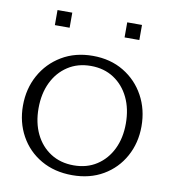

<svg xmlns="http://www.w3.org/2000/svg" viewBox="-76 -708 697 785"><g transform="rotate(10 272.5 -315.0)"><path d="M275.7 12.6Q201.9 12.6 145.9 -19.7Q90 -52 59.2 -108Q28.4 -164 28.4 -233Q28.4 -303 59.6 -359.5Q90.8 -416 146.5 -449.3Q202.2 -482.6 275.2 -482.6Q348.3 -482.6 403.6 -449.3Q458.9 -416 489.7 -359.5Q520.5 -303 520.5 -233Q520.5 -164 489.7 -108Q458.9 -52 403.8 -19.7Q348.7 12.6 275.7 12.6ZM274.7 -28Q329.3 -28 369.9 -54.4Q410.5 -80.7 433 -126.8Q455.5 -172.9 455.5 -233Q455.5 -294.1 433.2 -340.5Q410.9 -387 370.1 -413.8Q329.3 -440.6 274.3 -440.6Q219.8 -440.6 178.9 -413.8Q137.9 -387 115.5 -340.5Q93.1 -294.1 93.1 -233Q93.1 -172.9 115.4 -126.8Q137.8 -80.7 178.6 -54.4Q219.5 -28 274.7 -28ZM99.8 -579.3V-641.9H161.1V-579.3ZM389.2 -579.3V-641.9H450.5V-579.3Z"/></g></svg>

Font: Panamera Thin
Style: Regular
Weight: 100
Designer: Bastien Sozeau
Foundry: NBR — Bastien Sozeau
Version: Version 3.003;gftools[0.9.33]